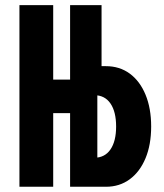

<svg xmlns="http://www.w3.org/2000/svg" viewBox="-20 -713 626 733"><path d="M328.1 0V-110.8H339.8Q379.9 -110.8 401.6 -142.3Q423.3 -173.8 423.3 -230Q423.3 -286.6 401.6 -318.1Q379.9 -349.6 339.8 -349.6H319.8V-460.4H384.3Q436.7 -460.4 475.5 -431.9Q514.2 -403.3 535.6 -351.5Q557.1 -299.6 557.1 -230.1Q557.1 -160.6 535.6 -108.9Q514.1 -57.2 475.3 -28.6Q436.5 0 384.3 0ZM54.2 0V-693.4H183.1V0ZM74.7 -281.2V-409.2H342.3V-281.2ZM247.6 0V-693.4H367.7V-422.9L351.6 -405.3V0Z"/></svg>

Font: Cascadia Mono
Style: Regular
Weight: 400
Monospace: yes
Designer: Aaron Bell
Foundry: Saja Typeworks
Version: Version 2102.003